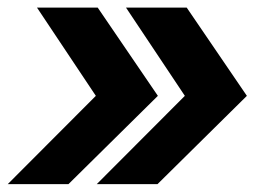

<svg xmlns="http://www.w3.org/2000/svg" viewBox="-20 -544 691 494"><path d="M0 -70.3 226.6 -297.4 75.2 -524.4H231.4L386.2 -297.4L156.2 -70.3ZM229 -70.3 455.6 -297.4 304.2 -524.4H460.4L615.2 -297.4L385.3 -70.3Z"/></svg>

Font: Inter 18pt
Style: Bold Italic
Weight: 700
Italic angle: -9.3988°
Designer: Rasmus Andersson
Foundry: rsms
Version: Version 4.001;git-66647c0bb